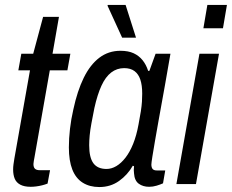

<svg xmlns="http://www.w3.org/2000/svg" viewBox="-20 -743 936 775"><path d="M104 11Q78 11 62 2.5Q46 -6 39.5 -21.5Q33 -37 33 -59Q33 -69 34.5 -80Q36 -91 38 -103L101 -459H54L66 -526H114L154 -675H218L192 -526H264L252 -459H181L119 -107Q118 -102 116.5 -93.5Q115 -85 115 -81Q115 -68 121 -62Q127 -56 141 -56H182L172 -2Q162 2 150 5Q138 8 126 9.5Q114 11 104 11Z M381 12Q342 12 314 -5.5Q286 -23 272 -58.5Q258 -94 258 -148Q258 -184 262.5 -223Q267 -262 276 -301Q292 -376 318 -429Q344 -482 381 -510Q418 -538 466 -538Q498 -538 519.5 -528Q541 -518 555.5 -500Q570 -482 578 -457H583L608 -526H668L646 -400Q641 -372 634 -333.5Q627 -295 619.5 -253Q612 -211 605.5 -173.5Q599 -136 595 -110.5Q591 -85 591 -79Q591 -67 596 -61Q601 -55 613 -55H647L638 -3Q627 2 612 6.5Q597 11 582 11Q557 11 540 -1.5Q523 -14 521 -43Q520 -49 520 -56.5Q520 -64 521 -72L516 -74Q495 -37 460.5 -12.5Q426 12 381 12ZM410 -61Q430 -61 449.5 -72.5Q469 -84 486.5 -106.5Q504 -129 517.5 -162.5Q531 -196 539 -240Q545 -271 548.5 -293.5Q552 -316 553 -333Q554 -350 554 -365Q554 -399 546.5 -421.5Q539 -444 523 -456Q507 -468 481 -468Q452 -468 429 -450.5Q406 -433 389.5 -397Q373 -361 361 -307Q354 -272 349 -245Q344 -218 342 -196.5Q340 -175 340 -157Q340 -107 357 -84Q374 -61 410 -61ZM473 -591 414 -720 415 -723H487L529 -591Z M801 -629 817 -723H896L880 -629ZM692 0 785 -526H864L771 0Z"/></svg>

Font: Archivo Condensed
Style: Italic
Weight: 400
Width: 3
Italic angle: -10°
Designer: Hector Gatti
Foundry: Omnibus-Type
Version: Version 2.001